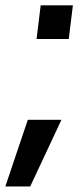

<svg xmlns="http://www.w3.org/2000/svg" viewBox="-22 -562 307 705"><path d="M-2.4 122.6 80.1 -122.1H203.6L88.9 122.6ZM112.3 -418.9 127.4 -542.5H245.6L230.5 -418.9Z"/></svg>

Font: Muli
Style: Semi-BoldItalic
Weight: 600
Italic angle: -7°
Designer: Vernon Adams
Foundry: newtypography
Version: Version 2.0; ttfautohint (v1.00rc1.2-2d82) -l 8 -r 50 -G 200